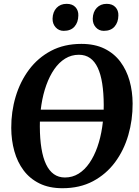

<svg xmlns="http://www.w3.org/2000/svg" viewBox="-20 -985 735 1015"><path d="M134.1 -342 135.4 -405.1H587.8L586.2 -342ZM310.1 10Q239.9 10 188.7 -15.2Q137.6 -40.4 104.7 -84.4Q71.8 -128.4 55.8 -186Q39.8 -243.6 39.5 -308.4Q39 -394.6 62.8 -474.2Q86.6 -553.8 133.5 -616.7Q180.5 -679.6 249.8 -716.3Q319.2 -753 410.2 -753Q481.1 -753 532.3 -727.8Q583.4 -702.6 616.3 -658.6Q649.1 -614.5 665 -557.8Q680.8 -501.1 681.1 -438Q681.6 -351 658.2 -270.5Q634.8 -190 587.9 -126.9Q540.9 -63.9 471.4 -26.9Q401.8 10 310.1 10ZM323.2 -46.7Q362.9 -46.7 395.5 -66.9Q428 -87.1 452.9 -123.5Q477.9 -159.9 494.8 -208.1Q511.8 -256.4 520.2 -313Q528.7 -369.6 528.4 -430.3Q528.1 -494.3 520.3 -543.6Q512.6 -592.9 496.7 -626.7Q480.9 -660.5 456.2 -678Q431.5 -695.5 396.8 -695.5Q357.5 -695.5 324.7 -675.4Q291.9 -655.2 267 -619.2Q242.1 -583.1 224.8 -535.1Q207.5 -487.1 198.9 -431.3Q190.3 -375.4 190.6 -315.8Q190.9 -250.8 199.1 -200.7Q207.2 -150.5 223.6 -116.3Q239.9 -82 264.7 -64.4Q289.6 -46.7 323.2 -46.7ZM316.7 -821.9Q291.1 -821.9 274.2 -840.5Q257.4 -859.1 257.9 -886.6Q258.9 -922.1 279.1 -943.4Q299.4 -964.7 332 -964.7Q363 -964.7 379 -947Q395 -929.4 394.1 -903.1Q393.6 -866.9 373.9 -844.4Q354.2 -821.9 316.7 -821.9ZM528.8 -821.9Q503.1 -821.9 486.5 -840.5Q469.8 -859.1 470.3 -886.6Q471.3 -922.1 491.4 -943.4Q511.5 -964.7 543.8 -964.7Q574.2 -964.7 590.4 -947Q606.7 -929.4 605.8 -903.1Q605.3 -866.9 585.6 -844.4Q565.9 -821.9 528.8 -821.9Z"/></svg>

Font: Merriweather 7pt Light
Style: Italic
Weight: 300
Italic angle: -7.8°
Designer: Eben Sorkin
Foundry: Eben Sorkin
Version: Version 2.200;gftools[0.9.31]